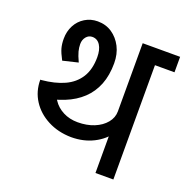

<svg xmlns="http://www.w3.org/2000/svg" viewBox="-120 -775 866 887"><g transform="rotate(20 313.0 -331.0)"><path d="M442 0V-638H530V0ZM468 -562V-638H626V-562ZM83 -240 60 -318Q125 -324 171 -345Q217 -366 242 -405.5Q267 -445 267 -506H350Q350 -446 332 -400.5Q314 -355 279.5 -322.5Q245 -290 195.5 -270Q146 -250 83 -240ZM279 -117Q215 -118 164 -144.5Q113 -171 84 -216Q55 -261 55 -318H143Q143 -282 161.5 -253.5Q180 -225 212 -208.5Q244 -192 284 -192ZM279 -117 284 -192Q329 -192 364.5 -206.5Q400 -221 421 -246.5Q442 -272 442 -303H493Q493 -250 465 -208Q437 -166 388.5 -141.5Q340 -117 279 -117ZM267 -505Q267 -542 253 -564Q239 -586 214 -586L213 -662Q253 -662 283.5 -641.5Q314 -621 332 -586Q350 -551 350 -505ZM120 -435Q103 -467 97.5 -487Q92 -507 92 -533L172 -536Q172 -519 176.5 -501Q181 -483 195 -453ZM92 -533Q92 -569 107.5 -598.5Q123 -628 151 -645Q179 -662 213 -662L214 -586Q196 -586 184 -571.5Q172 -557 172 -536Z"/></g></svg>

Font: Akshar Light
Style: Regular
Weight: 400
Version: Version 1.100